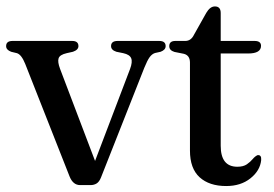

<svg xmlns="http://www.w3.org/2000/svg" viewBox="-20 -584 874 612"><path d="M268.5 6H235.5Q213 6 202 -21L60.5 -380Q48.5 -410 34 -414.5L15.5 -419Q-0.5 -425 -0.5 -437Q-0.5 -453.5 20 -453.5H210Q230 -453.5 230 -437Q230 -425 212.5 -419L192.5 -414.5Q170.5 -409.5 166.8 -398.2Q163 -387 171.5 -364.5L283 -71L394.5 -364Q403 -386.5 398.2 -398.2Q393.5 -410 373 -414.5L351 -419Q334 -424.5 334 -437Q334 -453.5 355 -453.5H487.5Q508 -453.5 508 -437Q508 -425 492 -419L474 -415Q464.5 -412 457 -401.8Q449.5 -391.5 440 -368L302 -18.5Q296.5 -4.5 288 0.8Q279.5 6 268.5 6Z M566 -412.5 536 -418.5Q519.5 -423.5 519.5 -437Q519.5 -453.5 539 -453.5H570.5Q589 -453.5 598.5 -473.5L637.5 -543Q649.5 -563.5 665 -563.5Q683.5 -563.5 683.5 -542.5V-453.5H791.5Q812 -453.5 812 -438Q812 -413.5 771 -413.5H683.5V-119.5Q683.5 -52.5 736.5 -52.5Q755.5 -52.5 766.8 -60.2Q778 -68 785.5 -77Q793 -86 801 -89.5Q814 -91 812.5 -73.5Q809 -40 778.2 -15.5Q747.5 9 701 9Q647 9 616.2 -19Q585.5 -47 585.5 -104V-384.5Q585.5 -407.5 566 -412.5Z"/></svg>

Font: Fraunces 72pt S050
Style: Regular
Weight: 400
Version: Version 1.000; ttfautohint (v1.8.3)